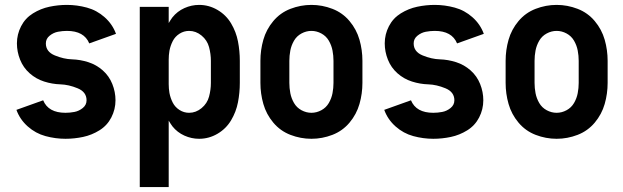

<svg xmlns="http://www.w3.org/2000/svg" viewBox="-20 -558 2540 783"><path d="M247 8Q206 8 165.5 -3Q125 -14 93 -42.5Q61 -71 47 -110L156 -149Q177 -98 247 -98Q265 -98 283.5 -101.5Q302 -105 317.5 -117.5Q333 -130 333 -149Q333 -183 296.5 -198Q260 -213 226.5 -214Q193 -215 160 -225.5Q127 -236 101 -259Q75 -282 62 -314.5Q49 -347 49 -381Q49 -418 66 -451Q83 -484 114.5 -503.5Q146 -523 181.5 -530.5Q217 -538 253 -538Q294 -538 334.5 -527Q375 -516 407 -487.5Q439 -459 453 -420L344 -381Q323 -432 253 -432Q235 -432 216.5 -428.5Q198 -425 182.5 -412.5Q167 -400 167 -381Q167 -347 203.5 -332Q240 -317 273.5 -316Q307 -315 340 -304.5Q373 -294 399 -271Q425 -248 438 -215.5Q451 -183 451 -149Q451 -112 434 -79Q417 -46 385.5 -26.5Q354 -7 318.5 0.5Q283 8 247 8Z M550 205V-530H668V-464Q675 -476 683 -487Q703 -512 732 -525Q761 -538 792 -538Q832 -538 867 -517.5Q902 -497 922.5 -462.5Q943 -428 950.5 -389Q958 -350 958 -310V-220Q958 -180 950.5 -141Q943 -102 922.5 -67.5Q902 -33 867 -12.5Q832 8 792 8Q761 8 732 -5Q703 -18 683 -43Q675 -54 668 -66V205ZM751 -98Q779 -98 802 -117Q825 -136 832.5 -164Q840 -192 840 -220V-310Q840 -338 832.5 -366Q825 -394 802 -413Q779 -432 751 -432Q730 -432 712 -420.5Q694 -409 684.5 -390.5Q675 -372 671 -351Q668 -333 668 -315V-215Q668 -197 671 -179Q675 -158 684.5 -139.5Q694 -121 712 -109.5Q730 -98 751 -98Z M1250 8Q1206 8 1164.5 -8Q1123 -24 1094.5 -58Q1066 -92 1054 -134Q1042 -176 1042 -220V-310Q1042 -354 1054 -396Q1066 -438 1094.5 -472Q1123 -506 1164.5 -522Q1206 -538 1250 -538Q1294 -538 1335.5 -522Q1377 -506 1405.5 -472Q1434 -438 1446 -396Q1458 -354 1458 -310V-220Q1458 -176 1446 -134Q1434 -92 1405.5 -58Q1377 -24 1335.5 -8Q1294 8 1250 8ZM1250 -98Q1271 -98 1290.5 -108.5Q1310 -119 1321 -138Q1332 -157 1336 -178Q1340 -199 1340 -220V-310Q1340 -331 1336 -352Q1332 -373 1321 -392Q1310 -411 1290.5 -421.5Q1271 -432 1250 -432Q1229 -432 1209.5 -421.5Q1190 -411 1179 -392Q1168 -373 1164 -352Q1160 -331 1160 -310V-220Q1160 -199 1164 -178Q1168 -157 1179 -138Q1190 -119 1209.5 -108.5Q1229 -98 1250 -98Z M1747 8Q1706 8 1665.5 -3Q1625 -14 1593 -42.5Q1561 -71 1547 -110L1656 -149Q1677 -98 1747 -98Q1765 -98 1783.5 -101.5Q1802 -105 1817.5 -117.5Q1833 -130 1833 -149Q1833 -183 1796.5 -198Q1760 -213 1726.5 -214Q1693 -215 1660 -225.5Q1627 -236 1601 -259Q1575 -282 1562 -314.5Q1549 -347 1549 -381Q1549 -418 1566 -451Q1583 -484 1614.5 -503.5Q1646 -523 1681.5 -530.5Q1717 -538 1753 -538Q1794 -538 1834.5 -527Q1875 -516 1907 -487.5Q1939 -459 1953 -420L1844 -381Q1823 -432 1753 -432Q1735 -432 1716.5 -428.5Q1698 -425 1682.5 -412.5Q1667 -400 1667 -381Q1667 -347 1703.5 -332Q1740 -317 1773.5 -316Q1807 -315 1840 -304.5Q1873 -294 1899 -271Q1925 -248 1938 -215.5Q1951 -183 1951 -149Q1951 -112 1934 -79Q1917 -46 1885.5 -26.5Q1854 -7 1818.5 0.5Q1783 8 1747 8Z M2250 8Q2206 8 2164.5 -8Q2123 -24 2094.5 -58Q2066 -92 2054 -134Q2042 -176 2042 -220V-310Q2042 -354 2054 -396Q2066 -438 2094.5 -472Q2123 -506 2164.5 -522Q2206 -538 2250 -538Q2294 -538 2335.5 -522Q2377 -506 2405.5 -472Q2434 -438 2446 -396Q2458 -354 2458 -310V-220Q2458 -176 2446 -134Q2434 -92 2405.5 -58Q2377 -24 2335.5 -8Q2294 8 2250 8ZM2250 -98Q2271 -98 2290.5 -108.5Q2310 -119 2321 -138Q2332 -157 2336 -178Q2340 -199 2340 -220V-310Q2340 -331 2336 -352Q2332 -373 2321 -392Q2310 -411 2290.5 -421.5Q2271 -432 2250 -432Q2229 -432 2209.5 -421.5Q2190 -411 2179 -392Q2168 -373 2164 -352Q2160 -331 2160 -310V-220Q2160 -199 2164 -178Q2168 -157 2179 -138Q2190 -119 2209.5 -108.5Q2229 -98 2250 -98Z"/></svg>

Font: Iosevka SS01
Style: Bold
Weight: 700
Monospace: yes
Designer: Belleve Invis
Foundry: Belleve Invis
Version: 2.3.3; ttfautohint (v1.8.3)